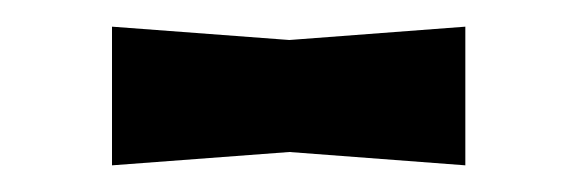

<svg xmlns="http://www.w3.org/2000/svg" viewBox="-20 -968 433 144"><path d="M329 -948 197 -938 64 -948V-844L197 -854L329 -844Z"/></svg>

Font: BackOut Medium
Style: Regular
Weight: 500
Designer: Frank Adebiaye
Foundry: Velvetyne Type Foundry
Version: Version 2.000;hotconv 1.0.109;makeotfexe 2.5.65596